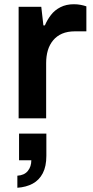

<svg xmlns="http://www.w3.org/2000/svg" viewBox="-20 -559 440 907"><path d="M68 0V-527H175L185 -439H192Q203 -465 220.5 -488Q238 -511 265.5 -525Q293 -539 329 -539Q346 -539 361.5 -536Q377 -533 388 -529V-411H335Q299 -411 273.5 -400Q248 -389 231 -368.5Q214 -348 206 -321Q198 -294 198 -261V0ZM62 328V271Q95 269 111.5 248.5Q128 228 128 198H70V72H199V177Q199 227 182 259.5Q165 292 134.5 308.5Q104 325 62 328Z"/></svg>

Font: Archivo SemiExpanded SemiBold
Style: Regular
Weight: 600
Width: 6
Designer: Hector Gatti
Foundry: Omnibus-Type
Version: Version 2.001